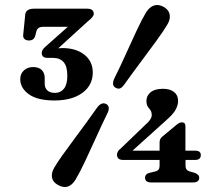

<svg xmlns="http://www.w3.org/2000/svg" viewBox="-20 -735 887 773"><path d="M622.5 -161Q622.5 -176.5 633.5 -185L690 -232Q702.5 -242.5 712 -242.5Q726.5 -242.5 726.5 -227V-128.5H765Q788.5 -128.5 788.5 -111Q788.5 -91 765 -91H727V-67Q727 -50 743 -45L762.5 -39.5Q782 -33 782 -19.5Q782 -0.5 757 -0.5H589Q564 -0.5 564 -19.5Q564 -35 583.5 -39.5L606 -45Q622.5 -49 622.5 -67V-91H476.5Q451 -91 451 -112.5Q451 -118 454.5 -124.8Q458 -131.5 468.5 -139.5L563 -230.5Q591 -254 591 -272Q591 -287.5 580.2 -298.5Q569.5 -309.5 569.5 -329Q569.5 -349.5 586.2 -363.5Q603 -377.5 636.5 -377.5Q664 -377.5 680.5 -364.8Q697 -352 697 -329Q697 -312 687.2 -293.5Q677.5 -275 645 -247L513.5 -128.5H622.5ZM480.5 -395Q471.5 -382.5 463.5 -379.2Q455.5 -376 445 -382Q428 -391.5 440 -418.5Q461.5 -461.5 485 -513.5Q508.5 -565.5 530.2 -612Q552 -658.5 568 -685Q581.5 -706.5 599.8 -712.8Q618 -719 639.5 -707Q660 -695 663.2 -676.2Q666.5 -657.5 654 -636.5Q639 -611 608.8 -569.5Q578.5 -528 543.8 -481.5Q509 -435 480.5 -395ZM371.5 -302.5Q389.5 -326 408 -316Q425.5 -306 412.5 -279Q391.5 -236.5 368 -184.2Q344.5 -132 322.5 -85.5Q300.5 -39 284.5 -12.5Q256.5 34 213 9.5Q192.5 -2 189.2 -20.8Q186 -39.5 199 -61Q210 -80 230.5 -108.8Q251 -137.5 276 -171.2Q301 -205 326 -239Q351 -273 371.5 -302.5ZM353.5 -443Q353.5 -392 311.8 -361.2Q270 -330.5 199 -330.5Q131 -330.5 96.2 -355.5Q61.5 -380.5 61.5 -416.5Q61.5 -438 76.2 -451.5Q91 -465 113.5 -465Q136.5 -465 148.2 -453Q160 -441 160 -421.5V-397Q160 -381.5 170.5 -371.2Q181 -361 201.5 -361Q224 -361 237.5 -378Q251 -395 251 -430Q251 -468 236 -485Q221 -502 193 -502H172Q148 -502 148 -521.5Q148 -535 164 -548L253 -627H153.5Q131 -627 126.5 -609L122 -591Q116.5 -572 96.5 -572Q85.5 -572 78.8 -577.8Q72 -583.5 73.5 -595.5L81.5 -675.5Q84 -700 116 -700H331Q357.5 -700 357.5 -679Q357.5 -667.5 333 -648.5L214.5 -540.5Q222.5 -541.5 230.5 -541.5Q286 -541.5 319.8 -514.8Q353.5 -488 353.5 -443Z"/></svg>

Font: Fraunces 9pt Soft SemiBold
Style: Regular
Weight: 600
Version: Version 1.000;[b76b70a41]